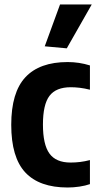

<svg xmlns="http://www.w3.org/2000/svg" viewBox="-20 -825 451 854"><path d="M179 -619 247 -805H388L277 -610ZM281 9Q155 9 92.5 -58Q30 -125 30 -270Q30 -414 93 -481.5Q156 -549 281 -549Q332 -549 380 -534V-426Q356 -432 335 -434.5Q314 -437 295 -437Q229 -437 200 -398.5Q171 -360 171 -271Q171 -182 200 -142Q229 -102 294 -102Q315 -102 336 -104.5Q357 -107 380 -113V-6Q360 1 333.5 5Q307 9 281 9Z"/></svg>

Font: Encode Sans Compressed
Style: Bold
Weight: 700
Designer: Pablo Impallari, Andres Torresi
Foundry: Pablo Impallari, Andres Torresi
Version: Version 1.000; ttfautohint (v1.00) -l 8 -r 50 -G 200 -x 14 -